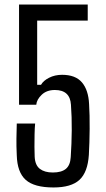

<svg xmlns="http://www.w3.org/2000/svg" viewBox="-20 -820 468 847"><path d="M216 7Q131 7 93.5 -26.5Q56 -60 54 -135Q52 -176 52.5 -208.5Q53 -241 54 -275H135Q133 -255 132.5 -227Q132 -199 132 -172Q132 -145 133 -128Q135 -91 156 -75Q177 -59 213 -59Q251 -59 270.5 -75Q290 -91 292 -127Q296 -185 296.5 -245Q297 -305 293 -358Q289 -423 222 -423Q186 -423 164 -402Q142 -381 140 -358H64V-800H367V-729H144V-446H161Q171 -464 196.5 -477Q222 -490 254 -490Q313 -490 341.5 -456.5Q370 -423 373 -361Q376 -313 375.5 -251.5Q375 -190 372 -137Q367 -60 330.5 -26.5Q294 7 216 7Z"/></svg>

Font: Big Shoulders Text
Style: Regular
Weight: 400
Designer: Patric King
Foundry: XO Type Co
Version: Version 1.000; ttfautohint (v1.8.2)